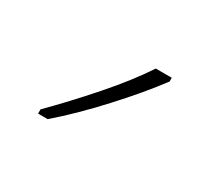

<svg xmlns="http://www.w3.org/2000/svg" viewBox="-51 -841 341 312"><g transform="rotate(30 119.5 -685.5)"><path d="M199 -758Q173 -723 133.5 -680Q94 -637 58 -606H40V-614Q74 -648 110 -689Q146 -730 169 -765H199Z"/></g></svg>

Font: Noto Sans Telugu SemiCondensed Thin
Style: Regular
Weight: 100
Width: 4
Designer: Jelle Bosma - Monotype Design Team
Foundry: Monotype Imaging Inc.
Version: Version 2.005; ttfautohint (v1.8.4.7-5d5b)